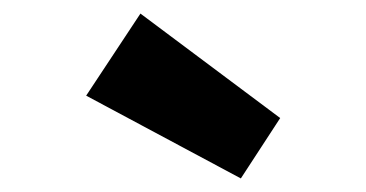

<svg xmlns="http://www.w3.org/2000/svg" viewBox="-20 -830 540 283"><path d="M335 -567 107 -689 187 -810 393 -656Z"/></svg>

Font: Lexend Peta Black
Style: Regular
Weight: 900
Version: Version 1.007